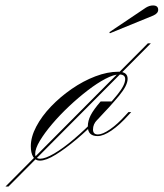

<svg xmlns="http://www.w3.org/2000/svg" viewBox="-169 -580 600 704"><path d="M-23 9Q-39 9 -47.5 -5Q-56 -19 -56 -44Q-56 -78 -36 -116Q-16 -154 18 -189.5Q52 -225 94 -254Q136 -283 180.5 -300Q225 -317 265 -317Q299 -317 299 -291Q299 -267 268 -229.5Q237 -192 190 -143Q153 -104 112 -69.5Q71 -35 35.5 -13Q0 9 -23 9ZM-22 2Q-3 2 29.5 -17Q62 -36 102 -70Q142 -104 185 -148Q232 -197 261 -232.5Q290 -268 290 -290Q290 -307 268 -307Q248 -307 217.5 -291Q187 -275 152.5 -248.5Q118 -222 84 -190Q50 -158 22 -125Q-6 -92 -23 -63.5Q-40 -35 -40 -16Q-40 2 -22 2ZM303 -159Q270 -122 240 -101.5Q210 -81 189 -81Q153 -81 153 -116Q153 -137 163.5 -157.5Q174 -178 200 -208H248L187 -140Q172 -125 172 -105Q172 -87 190 -87Q207 -87 234 -105.5Q261 -124 290 -156L302 -169H312ZM-149 104 373 -421H384L-138 104ZM234 -458 232 -462 366 -552Q379 -560 392 -560Q411 -560 411 -544Q411 -531 393 -523Z"/></svg>

Font: Ballet
Style: Regular
Weight: 400
Designer: Maximiliano R. Sproviero
Foundry: Omnibus-Type
Version: Version 1.100